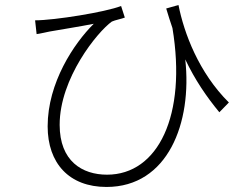

<svg xmlns="http://www.w3.org/2000/svg" viewBox="-20 -710 996 766"><path d="M893.1 -301.1C773.1 -420.1 714.1 -578.1 692.1 -690L643.1 -676.1C651.3 -648.1 659.8 -622.2 668 -598C725.9 -250 610.8 -13.1 407 -13.1C307.9 -13.1 218 -67.1 218 -212C218 -398.1 369 -583.1 426.1 -623.9C439.3 -630 465.9 -634.9 478 -639.9L463.1 -686.1C402 -661.9 197.1 -628.9 120 -628.9L126.1 -573.9C145.2 -576.7 163 -581.3 177.9 -584.2C217 -591.3 299 -604 354 -615.1C275.2 -536.9 170.1 -380 170.1 -206C170.1 -58.9 255.7 35.9 404.8 35.9C649.9 35.9 747.2 -220.2 719.1 -473C758.2 -391 803.3 -324.9 855.1 -262.1Z"/></svg>

Font: Karasuma Gothic
Style: Light
Weight: 300
Designer: Rasmus Andersson / Ryoko Nishizuka
Foundry: rsms
Version: Version 1.00